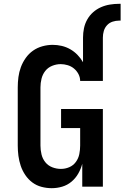

<svg xmlns="http://www.w3.org/2000/svg" viewBox="-20 -978 652 1006"><path d="M251 8Q224 8 197.5 1Q171 -6 149.5 -22Q128 -38 112.5 -61Q97 -84 88.5 -109.5Q80 -135 76.5 -161.5Q73 -188 73 -215V-520Q73 -547 76.5 -574Q80 -601 89.5 -626.5Q99 -652 115 -674.5Q131 -697 153 -712.5Q175 -728 202 -735.5Q229 -743 256 -743Q280 -743 303.5 -737.5Q327 -732 348 -720Q369 -708 386 -690.5Q403 -673 415 -652V-781Q415 -806 420 -830Q425 -854 437 -875.5Q449 -897 467.5 -913.5Q486 -930 508.5 -940Q531 -950 555.5 -954Q580 -958 604 -958H612V-870H604Q587 -870 570 -864.5Q553 -859 541 -846Q529 -833 524 -816Q519 -799 519 -781V-554H400Q400 -573 391 -590Q382 -607 367.5 -619Q353 -631 334.5 -636.5Q316 -642 298 -642Q275 -642 253 -633Q231 -624 217 -606Q203 -588 197.5 -565.5Q192 -543 192 -520V-215Q192 -192 197.5 -169Q203 -146 217.5 -128Q232 -110 254 -101.5Q276 -93 299 -93Q322 -93 343 -102Q364 -111 377.5 -129.5Q391 -148 395.5 -170.5Q400 -193 400 -215V-307H300V-407H519V0H411V-120Q404 -93 390 -68.5Q376 -44 354.5 -26Q333 -8 306 0Q279 8 251 8Z"/></svg>

Font: Iosevka Aile
Style: Bold
Weight: 700
Designer: Belleve Invis
Foundry: Belleve Invis
Version: Version 28.0.1; ttfautohint (v1.8.4)